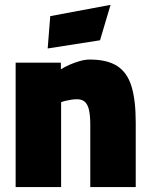

<svg xmlns="http://www.w3.org/2000/svg" viewBox="-20 -756 607 776"><path d="M43.2 0V-502.8H226V-475.9Q240.4 -484.9 260.3 -493.9Q280.2 -502.9 302.1 -509.1Q323.9 -515.3 342.7 -515.3Q413.8 -515.3 454.3 -488.8Q494.8 -462.2 511.7 -406.2Q528.6 -350.2 528.6 -261V0H344.9V-251Q344.9 -285.1 340.4 -308.1Q336 -331.1 324.4 -343Q312.8 -354.9 291.4 -354.9Q280 -354.9 267.7 -353Q255.5 -351.2 244.8 -348.5Q234.2 -345.9 227 -343V0ZM172.7 -560.1 183.1 -690.8 426.8 -736.4 384.3 -593.2Z"/></svg>

Font: TitilliumWeb ExtraLight
Style: Regular
Weight: 400
Designer: Mohamed Gaber, Accademia di Belle Arti di Urbino and others
Foundry: Kief Type Foundry, Accademia di Belle Arti di Urbino and others
Version: Version 3.000; ttfautohint (v1.8.2)